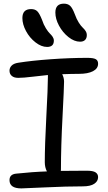

<svg xmlns="http://www.w3.org/2000/svg" viewBox="-20 -1044 591 1055"><path d="M419.9 -814.9Q388.2 -814.9 356.2 -840.3Q324.2 -865.7 304.2 -903.1Q284.2 -940.4 284.2 -975.1Q284.2 -1023.9 331.1 -1023.9Q352.5 -1023.9 365.2 -1012.2Q377.9 -1000.5 391.1 -965.8Q400.4 -939.5 412.8 -919.9Q425.3 -900.4 434.6 -892.1Q443.8 -883.8 450.4 -873.5Q457 -863.3 457 -851.1Q457 -834 447.5 -824.5Q438 -814.9 419.9 -814.9ZM238.8 -786.1Q207 -786.1 174.8 -811.3Q142.6 -836.4 122.8 -873.5Q103 -910.6 103 -944.8Q103 -994.1 150.9 -994.1Q172.4 -994.1 184.6 -982.4Q196.8 -970.7 210.9 -935.1Q219.7 -908.2 232.2 -888.4Q244.6 -868.7 253.7 -860.1Q262.7 -851.6 269.3 -841.8Q275.9 -832 275.9 -820.8Q275.9 -786.1 238.8 -786.1ZM97.2 -8.8Q32.2 -8.8 32.2 -54.2Q32.2 -85.9 67.9 -89.8Q159.7 -99.6 237.8 -102.1Q226.1 -124.5 226.1 -152.8Q226.1 -245.1 234.6 -404.8Q243.2 -564.5 243.2 -620.1V-631.8Q215.8 -629.4 162.1 -622.8Q108.4 -616.2 80.1 -616.2Q57.1 -616.2 44.7 -627Q32.2 -637.7 32.2 -655.8Q32.2 -671.4 43.7 -683.3Q55.2 -695.3 80.1 -699.2Q153.3 -710.9 258.8 -718.5Q364.3 -726.1 460 -726.1Q492.7 -726.1 505.9 -719Q519 -711.9 519 -693.8Q519 -667.5 491 -652.8Q462.9 -638.2 414.1 -638.2Q375.5 -638.2 321.8 -636.2Q332 -616.7 332 -595.2Q332 -566.4 323.5 -401.9Q314.9 -237.3 314.9 -112.8Q314.9 -111.3 314.5 -108.6Q314 -106 314 -105Q358.9 -106 457 -106Q491.7 -106 505.4 -96.7Q519 -87.4 519 -70.8Q519 -48.3 498 -34.2Q477.1 -20 435.1 -20Q345.2 -20 229 -14.4Q112.8 -8.8 97.2 -8.8Z"/></svg>

Font: Shantell Sans Bouncy
Style: Regular
Weight: 400
Designer: Stephen Nixon, Anya Danilova, Shantell Martin
Foundry: Arrow Type
Version: Version 1.006;[9816181b4]